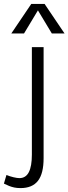

<svg xmlns="http://www.w3.org/2000/svg" viewBox="-27 -741 350 982"><path d="M6 154Q23 161 42 165.5Q61 170 72 170Q105 170 120.5 139.5Q136 109 136 50V-500H196V68Q196 147 167 184Q138 221 78 221Q60 221 46 218Q32 215 19.5 210Q7 205 -7 198ZM133 -721H201L303 -570H238L167 -688L96 -570H31Z"/></svg>

Font: Moderustic Light
Style: Regular
Weight: 300
Designer: Tural Alisoy
Foundry: TAFT Foundry
Version: Version 2.120